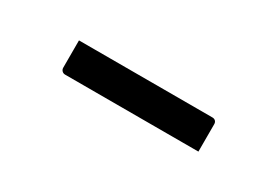

<svg xmlns="http://www.w3.org/2000/svg" viewBox="-7 -926 615 425"><g transform="rotate(30 300.0 -713.5)"><path d="M124 -754H465Q470 -754 473 -751Q476 -748 476 -743Q476 -731 476 -719.5Q476 -708 476 -697Q476 -686 476 -673H135Q132 -673 129.5 -674.5Q127 -676 125.5 -678.5Q124 -681 124 -684Q124 -697 124 -708Q124 -719 124 -730.5Q124 -742 124 -754Z"/></g></svg>

Font: Recursive
Style: Regular
Weight: 400
Version: Version 1.085